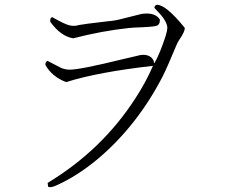

<svg xmlns="http://www.w3.org/2000/svg" viewBox="-20 -756 960 802"><path d="M648 -674Q648 -652 633 -648Q615 -643 544 -641Q529 -640 518 -639Q406 -627 286 -596Q234 -604 190 -665Q188 -683 199 -684Q251 -654 271 -650Q280 -648 290 -648Q297 -648 313 -652Q326 -655 429 -667Q454 -669 472 -673L572 -698Q577 -698 582 -699Q630 -703 648 -674ZM752 -639Q752 -624 731 -593Q722 -580 719 -572Q677 -471 659 -436Q554 -233 392 -95Q303 -20 212 20Q191 29 181 24L179 8Q407 -130 546 -346Q589 -412 619 -481Q389 -455 256 -413Q197 -436 170 -484Q168 -496 178 -502L236 -472Q253 -465 272 -465Q315 -465 498 -510Q505 -512 511 -513Q567 -526 566 -526Q572 -527 578 -527Q610 -527 622 -502Q622 -494 625 -492Q648 -532 672 -606Q679 -630 679 -639Q679 -667 638 -709Q629 -719 625 -723Q625 -734 636 -736Q673 -736 749 -643Q751 -640 752 -639Z"/></svg>

Font: cwTeXFangSong
Style: Medium
Weight: 500
Version: Version 1.17